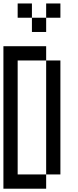

<svg xmlns="http://www.w3.org/2000/svg" viewBox="-20 -1187 457 1123"><path d="M0 -83.3V-916.7H250V-833.3H83.3V-166.7H250V-83.3ZM83.3 -1083.3V-1166.7H166.7V-1083.3ZM250 -1000H166.7V-1083.3H250ZM250 -1083.3V-1166.7H333.3V-1083.3ZM250 -166.7V-833.3H333.3V-166.7Z"/></svg>

Font: Galmuri11 Condensed
Style: Regular
Weight: 400
Width: 3
Designer: Lee Minseo (quiple)
Version: Version 2.399;hotconv 1.1.1;makeotfexe 2.6.0 DEVELOPMENT